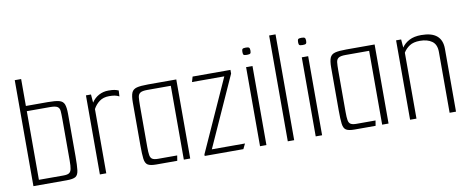

<svg xmlns="http://www.w3.org/2000/svg" viewBox="-58 -877 2750 1124"><g transform="rotate(-10 1317.0 -315.0)"><path d="M64 0V-630H102V-470H232Q277 -470 299.5 -464Q322 -458 329.5 -439Q337 -420 337 -381V-129Q337 -75 333.5 -47Q330 -19 315 -9.5Q300 0 262 0ZM102 -31H248Q271 -31 281.5 -37.5Q292 -44 295.5 -61Q299 -78 299 -110V-356Q299 -388 297.5 -405.5Q296 -423 284 -431Q272 -439 241 -439H102Z M459 0V-470H489L493 -421Q510 -447 536 -461Q562 -475 593 -475Q616 -475 628.5 -472.5Q641 -470 653 -465L651 -430Q638 -437 624.5 -439.5Q611 -442 591 -442Q557 -442 534 -425Q511 -408 497 -382V0Z M794 0Q759 0 744 -9.5Q729 -19 725.5 -46.5Q722 -74 722 -126V-381Q722 -420 730 -439Q738 -458 760.5 -464Q783 -470 828 -470H996V0H958V-439H818Q788 -439 776 -431Q764 -423 762 -405.5Q760 -388 760 -356V-110Q760 -78 763 -61Q766 -44 777 -37.5Q788 -31 810 -31H924L919 0Z M1082 -9 1276 -439H1084L1093 -470H1318V-448L1130 -31H1327L1312 0H1082Z M1411 0V-470H1449V0ZM1429 -540Q1413 -540 1409 -544Q1405 -548 1405 -561Q1405 -574 1409 -578.5Q1413 -583 1429 -583Q1444 -583 1448.5 -578.5Q1453 -574 1453 -561Q1453 -548 1448.5 -544Q1444 -540 1429 -540Z M1576 -629H1614V0H1576Z M1742 0V-470H1780V0ZM1760 -540Q1744 -540 1740 -544Q1736 -548 1736 -561Q1736 -574 1740 -578.5Q1744 -583 1760 -583Q1775 -583 1779.5 -578.5Q1784 -574 1784 -561Q1784 -548 1779.5 -544Q1775 -540 1760 -540Z M1973 0Q1938 0 1923 -9.5Q1908 -19 1904.5 -46.5Q1901 -74 1901 -126V-381Q1901 -420 1909 -439Q1917 -458 1939.5 -464Q1962 -470 2007 -470H2175V0H2137V-439H1997Q1967 -439 1955 -431Q1943 -423 1941 -405.5Q1939 -388 1939 -356V-110Q1939 -78 1942 -61Q1945 -44 1956 -37.5Q1967 -31 1989 -31H2103L2098 0Z M2303 -472H2333L2337 -423Q2353 -447 2381.5 -462Q2410 -477 2453 -477Q2515 -477 2545.5 -451Q2576 -425 2576 -374V0H2538V-362Q2538 -406 2511 -425.5Q2484 -445 2439 -445Q2401 -445 2378 -430Q2355 -415 2341 -392V0H2303Z"/></g></svg>

Font: Smooch Sans Thin Light
Style: Regular
Weight: 300
Version: Version 1.010